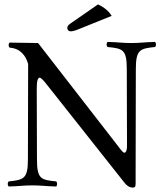

<svg xmlns="http://www.w3.org/2000/svg" viewBox="-20 -840 737 870"><path d="M424 -820 300 -734C287 -725 285 -720 285 -713C285 -705 291 -698 300 -698C309 -698 321 -701 342 -710L486 -768C473.3 -789.3 452.6 -806.7 424 -820ZM554.5 -525 555.5 -178C555.6 -159 550.5 -148 543.5 -148C535.5 -148 524.5 -166 495.5 -203L152.5 -645L23.5 -647C17.5 -641 17.5 -630 23.5 -624C71.5 -621 96.5 -589 107.5 -550L106.5 -120C106.5 -31 89.5 -25 19.5 -18C13.5 -12 13.5 -1 19.5 5C68.5 4 85.3 0 127.5 0C169.3 0 184.5 4 234.5 5C240.5 -1 240.5 -12 234.5 -18C164.5 -25 147.5 -29 147.5 -120L146.5 -439C146.4 -473 151.5 -488 159.5 -488C165.5 -488 176.5 -477 193.5 -455L542.5 -14C553.5 1 566.5 10 582.5 10C596.5 10 594.5 -2 594.5 -21L595.5 -525C595.5 -614 612.5 -620 682.5 -627C688.5 -633 688.5 -644 682.5 -650C633.5 -649 616.7 -645 574.5 -645C532.7 -645 517.5 -649 467.5 -650C461.5 -644 461.5 -633 467.5 -627C537.5 -620 554.5 -616 554.5 -525Z"/></svg>

Font: Libertinus Serif Display
Style: Regular
Weight: 400
Designer: Philipp H. Poll
Foundry: Khaled Hosny
Version: Version 6.1